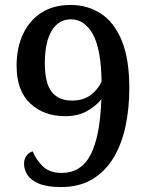

<svg xmlns="http://www.w3.org/2000/svg" viewBox="-20 -744 599 775"><path d="M227 11Q169 11 136.5 -3Q104 -17 90.5 -38.5Q77 -60 77 -83Q77 -102 87 -115.5Q97 -129 112 -133Q126 -98 153.5 -72Q181 -46 229 -46Q308 -46 346 -120Q384 -194 389 -343Q367 -316 331 -295.5Q295 -275 243 -275Q157 -275 102 -326.5Q47 -378 47 -479Q47 -551 73 -606.5Q99 -662 147.5 -693Q196 -724 265 -724Q334 -724 387.5 -689Q441 -654 471.5 -580Q502 -506 502 -388Q502 -308 487 -236Q472 -164 439 -108.5Q406 -53 353.5 -21Q301 11 227 11ZM271 -338Q316 -338 346 -360.5Q376 -383 390 -415Q388 -547 354.5 -606.5Q321 -666 266 -666Q217 -666 189 -620.5Q161 -575 161 -488Q161 -409 188.5 -373.5Q216 -338 271 -338Z"/></svg>

Font: Noto Serif Hentaigana Medium
Style: Regular
Weight: 500
Designer: Kazuhiro Yamada
Foundry: nipponia
Version: Version 1.000; ttfautohint (v1.8.4.7-5d5b)